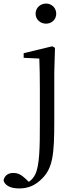

<svg xmlns="http://www.w3.org/2000/svg" viewBox="-99 -788 430 1079"><path d="M160 -655C191 -655 217 -678 217 -711C217 -744 191 -768 160 -768C128 -768 101 -744 101 -711C101 -678 128 -655 160 -655ZM8 271C59 271 98 255 137 216C198 156 206 78 206 -104V-380L210 -519L195 -528L34 -489V-463L122 -459C124 -409 125 -355 125 -288V-96C125 40 124 143 98 194C89 212 77 224 63 234L43 215C20 193 0 184 -24 184C-53 184 -73 198 -79 225C-74 250 -46 271 8 271Z"/></svg>

Font: Source Han Serif KR
Style: Regular
Weight: 400
Designer: Ryoko NISHIZUKA 西塚涼子 (kana & ideographs); Frank Grießhammer (Latin, Greek & Cyrillic); Wenlong ZHANG 张文龙 (bopomofo); San
Foundry: Adobe
Version: Version 2.001;hotconv 1.1.0;makeotfexe 2.6.0